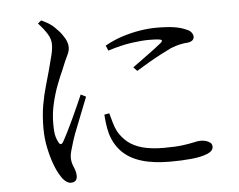

<svg xmlns="http://www.w3.org/2000/svg" viewBox="-53 -797 1106 887"><g transform="rotate(-5 500.0 -353.5)"><path d="M241 26Q228 26 215.5 15.5Q203 5 194 -11Q180 -32 167 -67Q154 -102 145 -145.5Q136 -189 136 -235Q136 -295 144.5 -343Q153 -391 164.5 -430Q176 -469 184 -499Q193 -535 200.5 -562.5Q208 -590 209 -615Q210 -642 194 -667.5Q178 -693 153 -720L169 -733Q184 -726 195.5 -719.5Q207 -713 220 -703Q230 -694 245.5 -677.5Q261 -661 273 -640Q285 -619 285 -598Q285 -581 275 -561.5Q265 -542 247 -497Q234 -469 219.5 -431Q205 -393 194 -347Q183 -301 183 -252Q183 -212 188 -194Q193 -176 199 -166Q209 -146 221 -165Q229 -179 242.5 -205.5Q256 -232 271 -264.5Q286 -297 299.5 -327Q313 -357 321 -376L345 -364Q337 -345 326 -316Q315 -287 302.5 -256.5Q290 -226 280.5 -200.5Q271 -175 267 -161Q260 -138 255 -120.5Q250 -103 250 -89Q250 -68 260 -45Q270 -22 270 -4Q270 26 241 26ZM706 -31Q628 -31 573 -48Q518 -65 484 -99.5Q450 -134 435 -185Q429 -208 426 -231Q423 -254 422 -274L445 -278Q450 -260 457 -235Q464 -210 474 -191Q491 -162 516.5 -141Q542 -120 582.5 -108.5Q623 -97 684 -97Q738 -97 771 -101.5Q804 -106 823 -110.5Q842 -115 854 -115Q868 -115 879.5 -111.5Q891 -108 899 -101.5Q907 -95 907 -83Q907 -63 879 -51.5Q851 -40 806 -35.5Q761 -31 706 -31ZM574 -480Q597 -497 624.5 -516.5Q652 -536 676 -554.5Q700 -573 711 -582Q717 -588 716.5 -592Q716 -596 703 -598Q690 -600 656 -600Q625 -600 577 -593.5Q529 -587 466 -567L456 -591Q497 -614 538 -627Q579 -640 619.5 -646.5Q660 -653 695 -653Q747 -653 778.5 -648Q810 -643 834 -632Q850 -626 857 -616Q864 -606 864 -597Q864 -588 858 -581.5Q852 -575 837 -572Q819 -571 799.5 -567Q780 -563 755 -553Q734 -543 704.5 -527.5Q675 -512 645 -494.5Q615 -477 591 -462Z"/></g></svg>

Font: Noto Serif HK ExtraLight
Style: Regular
Weight: 400
Version: Version 2.002-H1;hotconv 1.1.0;makeotfexe 2.6.0